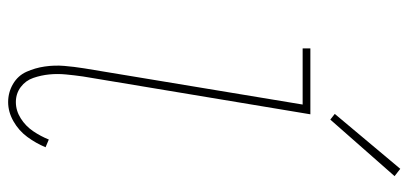

<svg xmlns="http://www.w3.org/2000/svg" viewBox="-286 -710 1004 472"><g transform="rotate(90 216.0 -474.0)"><path d="M231 8Q255 8 278 -5Q301 -18 316.5 -39Q332 -60 342 -84L323 -92Q315 -72 302.5 -53.5Q290 -35 271 -23Q252 -11 231 -11Q210 -11 194 -23Q178 -35 171.5 -54Q165 -73 163 -93Q161 -113 163 -134Q165 -155 168 -176L261 -735H99V-716H237L148 -179Q144 -154 142 -130Q140 -106 143.5 -82Q147 -58 156.5 -37Q166 -16 186.5 -4Q207 8 231 8ZM274 -784 413 -942 395 -956 260 -795Z"/></g></svg>

Font: Iosevka Sparkle Thin
Style: Italic
Weight: 100
Italic angle: -9°
Designer: Belleve Invis
Foundry: Belleve Invis
Version: Version 4.5.0; ttfautohint (v1.8.3)